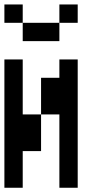

<svg xmlns="http://www.w3.org/2000/svg" viewBox="-20 -937 457 873"><path d="M0 -83.3V-666.7H83.3V-416.7H166.7V-250H83.3V-83.3ZM0 -833.3V-916.7H83.3V-833.3ZM166.7 -416.7V-583.3H250V-666.7H333.3V-83.3H250V-416.7ZM333.3 -833.3H250V-916.7H333.3ZM83.3 -833.3H250V-750H83.3Z"/></svg>

Font: Galmuri11 Condensed
Style: Regular
Weight: 400
Width: 3
Designer: Lee Minseo (quiple)
Version: Version 2.399;hotconv 1.1.1;makeotfexe 2.6.0 DEVELOPMENT